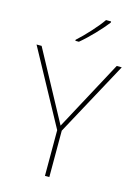

<svg xmlns="http://www.w3.org/2000/svg" viewBox="-139 -1026 783 1099"><g transform="rotate(15 252.5 -476.0)"><path d="M378 -945V-952H348C319 -909 254 -838 209 -798V-792H230C283 -836 343 -900 378 -945ZM253 -301 30 -714H0L241 -271V0H267V-275L505 -714H475Z"/></g></svg>

Font: Noto Sans Gurmukhi UI Thin
Style: Regular
Weight: 100
Designer: Jelle Bosma - Monotype Design Team
Foundry: Monotype Imaging Inc.
Version: Version 2.004